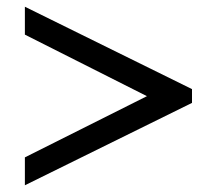

<svg xmlns="http://www.w3.org/2000/svg" viewBox="-20 -616 641 571"><path d="M54 -148 417 -330 54 -513V-596L551 -351V-310L54 -65Z"/></svg>

Font: Taviraj DemiBold
Style: Regular
Weight: 600
Designer: Katatrad Team
Foundry: CadsonDemak
Version: Version 1.030